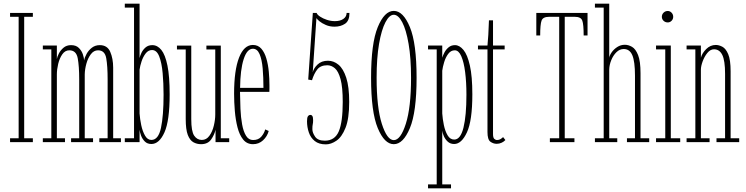

<svg xmlns="http://www.w3.org/2000/svg" viewBox="-20 -770 4041 1040"><path d="M34.5 0V-21H81V-679H34.5V-700H158V-679H111V-21H158V0Z M212 0V-21H258V-502.5H212V-523.5H288V-450Q289.5 -461.5 298.5 -479.5Q307.5 -497.5 324 -511.5Q340.5 -525.5 365 -525.5Q392 -525.5 407.2 -510.2Q422.5 -495 429 -475.2Q435.5 -455.5 435.5 -442.5Q438.5 -459 449.2 -478.5Q460 -498 478 -511.8Q496 -525.5 520.5 -525.5Q561.5 -525.5 577.2 -489Q593 -452.5 593 -403.5V-21H635V0H518V-21H563V-340Q563 -411.5 555.5 -454.5Q548 -497.5 511 -497.5Q488 -497.5 472 -476.2Q456 -455 447.8 -424.8Q439.5 -394.5 439 -367V-21H484V0H365V-21H409V-340Q409 -411.5 401 -454.5Q393 -497.5 355.5 -497.5Q332.5 -497.5 317.5 -476Q302.5 -454.5 295.2 -424Q288 -393.5 288 -367V-21H332V0Z M800 10Q778 10 764.5 -3.5Q751 -17 744.2 -35.2Q737.5 -53.5 736 -67.5V0H656V-21H706V-729H656V-750H736V-455.5Q738.5 -467 746.2 -483.8Q754 -500.5 768.5 -513Q783 -525.5 805 -525.5Q833 -525.5 854 -499.5Q875 -473.5 887 -415Q899 -356.5 899 -259Q899 -116 870.8 -53Q842.5 10 800 10ZM800 -12Q838 -12 852 -77.5Q866 -143 866 -256.5Q866 -319 861 -374.2Q856 -429.5 842.5 -464.2Q829 -499 803.5 -499Q783.5 -499 769.2 -480.8Q755 -462.5 746.8 -437.5Q738.5 -412.5 736 -392.5V-155.5Q738 -125.5 745 -92.2Q752 -59 765.5 -35.5Q779 -12 800 -12Z M1069 11Q1046.5 11 1027.5 0.5Q1008.5 -10 997.2 -39.2Q986 -68.5 986 -125V-502H938.5V-523H1016V-124.5Q1016 -58.5 1031.8 -35.2Q1047.5 -12 1073.5 -12Q1098 -12 1114.2 -34.5Q1130.5 -57 1138.2 -89.2Q1146 -121.5 1146 -150V-502H1098V-523H1176V-21H1221.5V0H1147.5V-67.5Q1142 -41 1124 -15Q1106 11 1069 11Z M1350.5 11Q1317.5 11 1297.2 -14Q1277 -39 1266.5 -80Q1256 -121 1252 -169Q1248 -217 1248 -262.5Q1248 -389 1274.8 -457.8Q1301.5 -526.5 1350 -526.5Q1378 -526.5 1395.8 -506Q1413.5 -485.5 1423 -452.5Q1432.5 -419.5 1436 -381.5Q1439.5 -343.5 1439.5 -308Q1439.5 -299 1439.5 -290.2Q1439.5 -281.5 1439 -272.5H1280Q1280.5 -226.5 1282.5 -180.2Q1284.5 -134 1291.5 -95.8Q1298.5 -57.5 1312.8 -34.5Q1327 -11.5 1351 -11.5Q1380 -11.5 1395.8 -30.2Q1411.5 -49 1416.5 -69L1435.5 -60.5Q1427.5 -31 1404.8 -10Q1382 11 1350.5 11ZM1350 -506Q1318 -506 1299.8 -449.2Q1281.5 -392.5 1280.5 -294H1407Q1407 -351.5 1402.8 -399.8Q1398.5 -448 1386 -477Q1373.5 -506 1350 -506Z M1745 12Q1707.5 12 1685 -6Q1662.5 -24 1652.8 -52.8Q1643 -81.5 1643 -113.5Q1643 -133.5 1648.2 -140.5Q1653.5 -147.5 1661 -147.5Q1668.5 -147.5 1672.2 -141Q1676 -134.5 1676 -118Q1676 -104.5 1674 -96.5Q1672 -88.5 1672 -70Q1672 -51.5 1686.8 -29.8Q1701.5 -8 1739.5 -8Q1793.5 -8 1815 -58.2Q1836.5 -108.5 1836.5 -217.5Q1836.5 -297.5 1824.8 -340.8Q1813 -384 1794 -400.2Q1775 -416.5 1753 -416.5Q1716.5 -416.5 1698.8 -394Q1681 -371.5 1670 -335.5L1649.5 -339L1674.5 -700H1695Q1698.5 -690 1714 -679.8Q1729.5 -669.5 1751 -662.5Q1772.5 -655.5 1794 -655.5Q1823 -655.5 1840.2 -667.8Q1857.5 -680 1857.5 -700H1873Q1873 -657.5 1849.2 -641.5Q1825.5 -625.5 1792 -625.5Q1766 -625.5 1744.8 -634.8Q1723.5 -644 1710 -655.2Q1696.5 -666.5 1694 -672L1674 -378Q1678.5 -399.5 1699.8 -420.2Q1721 -441 1756.5 -441Q1787.5 -441 1813.5 -419.5Q1839.5 -398 1855.5 -349Q1871.5 -300 1871.5 -218Q1871.5 -127.5 1851.5 -77.5Q1831.5 -27.5 1802.2 -7.8Q1773 12 1745 12Z M2113 11Q2062.5 11 2026.2 -76Q1990 -163 1990 -349Q1990 -535.5 2026.2 -623.2Q2062.5 -711 2113 -711Q2164 -711 2200.2 -623.2Q2236.5 -535.5 2236.5 -349Q2236.5 -163 2200.2 -76Q2164 11 2113 11ZM2113 -11Q2150 -11 2178.2 -99.5Q2206.5 -188 2206.5 -349Q2206.5 -456 2193.2 -532.5Q2180 -609 2158.8 -649.5Q2137.5 -690 2113 -690Q2089 -690 2067.8 -649.5Q2046.5 -609 2033.2 -532.5Q2020 -456 2020 -349Q2020 -188 2048.2 -99.5Q2076.5 -11 2113 -11Z M2298.5 250V229H2345.5V-502.5H2298.5V-523.5H2375.5V-457.5Q2379 -469.5 2387.2 -485.5Q2395.5 -501.5 2409.8 -513.5Q2424 -525.5 2444.5 -525.5Q2469 -525.5 2490.5 -499.5Q2512 -473.5 2525.2 -415Q2538.5 -356.5 2538.5 -259Q2538.5 -116 2509.2 -53Q2480 10 2440 10Q2419 10 2405.2 -2.8Q2391.5 -15.5 2384.2 -32.2Q2377 -49 2375.5 -62V229H2423V250ZM2440.5 -14Q2474.5 -14 2490.5 -78.8Q2506.5 -143.5 2506.5 -257Q2506.5 -325 2499.5 -379.5Q2492.5 -434 2478.5 -465.8Q2464.5 -497.5 2443.5 -497.5Q2422 -497.5 2407.8 -478.2Q2393.5 -459 2385.8 -433Q2378 -407 2375.5 -387V-155.5Q2377.5 -125.5 2384.2 -92.8Q2391 -60 2404.5 -37Q2418 -14 2440.5 -14Z M2670.5 9Q2652 9 2636.2 -2.5Q2620.5 -14 2620.5 -55V-502.5H2569V-523.5H2620.5Q2622.5 -540 2625 -581Q2627.5 -622 2628.5 -660H2650.5V-523.5H2713.5V-502.5H2650.5V-44Q2650.5 -24.5 2657.2 -18Q2664 -11.5 2672.5 -11.5Q2683.5 -11.5 2692.2 -17.2Q2701 -23 2705 -27.5L2717.5 -11.5Q2710.5 -3.5 2697.8 2.8Q2685 9 2670.5 9Z M2958.5 0V-21H3009V-679H2954.5Q2921 -679 2913.5 -658.5Q2906 -638 2906 -578H2885V-700H3162.5V-578H3141.5Q3141.5 -638 3134 -658.5Q3126.5 -679 3093 -679H3039V-21H3091.5V0Z M3202.5 0V-21H3250V-729H3202.5V-750H3280V-457Q3281.5 -469.5 3293 -486.2Q3304.5 -503 3323.2 -515.2Q3342 -527.5 3364.5 -527.5Q3384 -527.5 3403.5 -516.2Q3423 -505 3436.2 -472Q3449.5 -439 3449.5 -373.5V-21H3496.5V0H3376V-21H3419.5V-360Q3419.5 -436.5 3405.2 -470.5Q3391 -504.5 3358.5 -504.5Q3336.5 -504.5 3319 -487.2Q3301.5 -470 3291 -444.2Q3280.5 -418.5 3280 -393V-21H3323.5V0Z M3597 -648.5Q3583.5 -648.5 3574.2 -657.5Q3565 -666.5 3565 -679Q3565 -692 3574.2 -701.2Q3583.5 -710.5 3597 -710.5Q3609 -710.5 3617.8 -701.2Q3626.5 -692 3626.5 -679Q3626.5 -666.5 3617.8 -657.5Q3609 -648.5 3597 -648.5ZM3533.5 0V-21H3583.5V-502.5H3533.5V-523.5H3613.5V-21H3664.5V0Z M3699 0V-21H3746.5V-502.5H3699V-523.5H3776.5V-457.5Q3783 -482 3805.2 -504.2Q3827.5 -526.5 3857.5 -526.5Q3874 -526.5 3892.8 -516.8Q3911.5 -507 3924.5 -476.5Q3937.5 -446 3937.5 -383.5V-21H3984V0H3861V-21H3907.5V-370Q3907.5 -441.5 3892.5 -472.2Q3877.5 -503 3847.5 -503Q3827.5 -503 3811.5 -483.2Q3795.5 -463.5 3786 -437.5Q3776.5 -411.5 3776.5 -392.5V-21H3823.5V0Z"/></svg>

Font: Imbue 50pt Thin
Style: Regular
Weight: 100
Designer: Tyler Finck
Foundry: Etcetera Type Company
Version: Version 1.102; ttfautohint (v1.8.3)